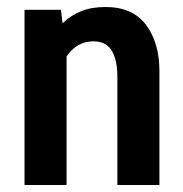

<svg xmlns="http://www.w3.org/2000/svg" viewBox="-20 -528 521 548"><path d="M50 0V-500H154L158.5 -461.5Q182 -484 211.5 -496Q241 -508 281 -508Q358.5 -508 396.8 -457Q435 -406 435 -325V0H315V-309Q315 -356.5 299 -383.2Q283 -410 247 -410Q222 -410 203 -398.8Q184 -387.5 170 -367V0Z"/></svg>

Font: Cabin Condensed
Style: Bold
Weight: 700
Width: 3
Designer: Pablo Impallari
Foundry: Pablo Impallari. http://www.impallari.com Igino Marini. http://www.ikern.com
Version: Version 3.001; ttfautohint (v1.8.3)